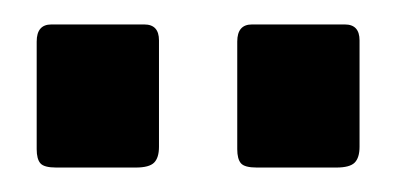

<svg xmlns="http://www.w3.org/2000/svg" viewBox="-20 -762 324 157"><path d="M110 -729V-642Q110 -633 106 -629Q102 -625 91 -625H26Q16 -625 13 -628.5Q10 -632 10 -640V-728Q10 -742 22 -742H98Q110 -742 110 -729ZM274 -729V-642Q274 -633 270 -629Q266 -625 255 -625H190Q180 -625 177 -628.5Q174 -632 174 -640V-728Q174 -742 186 -742H262Q274 -742 274 -729Z"/></svg>

Font: Libre Franklin Thin Medium
Style: Regular
Weight: 500
Version: Version 3.000